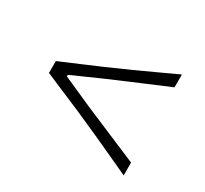

<svg xmlns="http://www.w3.org/2000/svg" viewBox="-97 -649 756 708"><g transform="rotate(30 281.0 -295.0)"><path d="M495 -80.5Q451.5 -100.5 408.8 -120.2Q366 -140 329.5 -156.5L230.5 -200.5Q194.5 -215.5 153 -233.5Q111.5 -251.5 67.5 -270V-320.5Q111.5 -339 152.8 -356.8Q194 -374.5 230.5 -390L330 -434Q365 -450 407.8 -469.8Q450.5 -489.5 495 -510V-455.5Q438 -431.5 376.8 -405.5Q315.5 -379.5 257 -354.5L131 -298.5V-292L257 -236Q315.5 -211 376.5 -185.2Q437.5 -159.5 495 -135Z"/></g></svg>

Font: Commissioner Loud ExtraLight
Style: Regular
Weight: 200
Designer: Kostas Bartsokas
Foundry: Kostas Bartsokas
Version: Version 1.000; ttfautohint (v1.8.3)